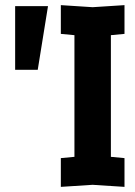

<svg xmlns="http://www.w3.org/2000/svg" viewBox="-20 -724 526 748"><path d="M39 -452V-700H167L127 -452ZM217 4V-108L270 -113V-587L217 -592V-704L341 -696L465 -704V-592L412 -587V-113L465 -108V4L341 -4Z"/></svg>

Font: Tektur Condensed SemiBold
Style: Regular
Weight: 600
Width: 3
Designer: Adam Jagosz
Foundry: Adam Jagosz
Version: Version 1.005;gftools[0.9.30]